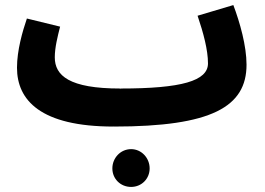

<svg xmlns="http://www.w3.org/2000/svg" viewBox="-20 -478 1043 757"><path d="M952 -223C952 -297 926 -389 900 -458L759 -416C782 -348 800 -281 800 -228C800 -159 696 -129 455 -129L454 -126V-129C253 -129 196 -180 196 -252C196 -290 207 -334 217 -373L86 -405C69 -355 47 -280 47 -211C47 -83 140 21 428 21L429 20V21C815 21 952 -57 952 -223ZM497 259C538 259 570 227 570 186C570 145 538 110 497 110C455 110 423 145 423 186C423 227 455 259 497 259Z"/></svg>

Font: Noto Sans Arabic UI SemiCondensed Extra
Style: Regular
Weight: 800
Width: 4
Designer: Nadine Chahine - Monotype Design Team
Foundry: Monotype Imaging Inc.
Version: Version 1.900